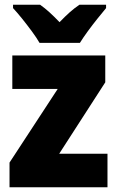

<svg xmlns="http://www.w3.org/2000/svg" viewBox="-20 -786 492 806"><path d="M431.2 0H20V-103.5L222.2 -412.6H31.7V-553.2H421.9V-440.4L228.5 -140.6H431.2ZM146 -606Q134.3 -626.5 114 -654.1Q93.8 -681.6 72.3 -708.3Q50.8 -734.9 34.7 -752V-766.1H148.4Q168.9 -751.5 188 -734.1Q207 -716.8 230 -692.9Q252.9 -716.8 272.9 -734.6Q293 -752.4 313.5 -766.1H425.3V-752Q410.2 -733.9 389.2 -707.8Q368.2 -681.6 348.4 -654.5Q328.6 -627.4 315.4 -606Z"/></svg>

Font: Open Sans SemiCondensed ExtraBold
Style: Regular
Weight: 800
Width: 4
Designer: Monotype Design Team
Foundry: Monotype Imaging Inc.
Version: Version 3.000